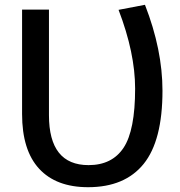

<svg xmlns="http://www.w3.org/2000/svg" viewBox="-20 -770 749 800"><path d="M347 10Q214 10 143 -67Q72 -144 72 -295V-730H184V-290Q184 -82 349 -82Q447 -82 495 -154.5Q543 -227 543 -401Q543 -549 474 -729L584 -750Q657 -563 657 -392Q657 -184 578.5 -87Q500 10 347 10Z"/></svg>

Font: Mplus 1p Medium
Style: Regular
Weight: 500
Version: Version 1.061